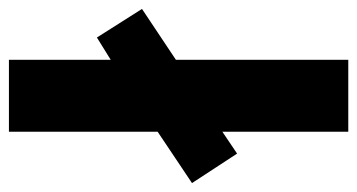

<svg xmlns="http://www.w3.org/2000/svg" viewBox="-223 -595 800 430"><g transform="rotate(90 177.0 -380.0)"><path d="M96 0V-228L46 -197L-18 -298L96 -374V-760H257V-478L306 -511L372 -410L257 -333V0Z"/></g></svg>

Font: Noto Sans Hebrew SemiCondensed ExtraBold
Style: Regular
Weight: 800
Width: 4
Designer: Monotype Design Team
Foundry: Monotype Imaging Inc.
Version: Version 2.004; ttfautohint (v1.8.4.7-5d5b)